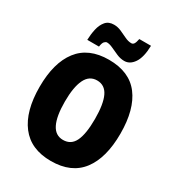

<svg xmlns="http://www.w3.org/2000/svg" viewBox="-218 -1066 1110 1208"><g transform="rotate(30 337.0 -461.5)"><path d="M631 -358Q631 -182 558 -86Q485 10 337 10Q191 10 117 -86.5Q43 -183 43 -359Q43 -534 116.5 -629.5Q190 -725 337 -725Q486 -725 558.5 -629.5Q631 -534 631 -358ZM227 -358Q227 -252 254 -197.5Q281 -143 337 -143Q395 -143 420.5 -196.5Q446 -250 446 -358Q446 -466 420 -520.5Q394 -575 337 -575Q281 -575 254 -519.5Q227 -464 227 -358ZM155 -765Q156 -805 164.5 -843.5Q173 -882 194 -907Q215 -932 254 -932Q281 -932 307 -920.5Q333 -909 357.5 -897Q382 -885 405 -885Q417 -885 424 -896Q431 -907 436 -933H521Q519 -849 491 -807.5Q463 -766 422 -766Q394 -766 366.5 -778Q339 -790 314.5 -801.5Q290 -813 271 -813Q263 -813 253.5 -803.5Q244 -794 240 -765Z"/></g></svg>

Font: Noto Sans Malayalam Condensed Black
Style: Regular
Weight: 900
Width: 3
Designer: Jelle Bosma - Monotype Design Team
Foundry: Monotype Imaging Inc.
Version: Version 2.104; ttfautohint (v1.8.4.7-5d5b)